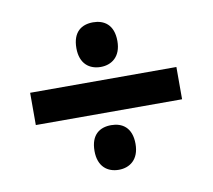

<svg xmlns="http://www.w3.org/2000/svg" viewBox="-61 -732 695 627"><g transform="rotate(-10 286.0 -418.5)"><path d="M285 -515C321 -515 353 -537 353 -589C353 -644 321 -663 285 -663C248 -663 217 -644 217 -589C217 -537 248 -515 285 -515ZM43 -365H528V-472H43ZM285 -174C321 -174 353 -196 353 -248C353 -303 321 -322 285 -322C248 -322 217 -303 217 -248C217 -196 248 -174 285 -174Z"/></g></svg>

Font: Noto Sans Malayalam UI
Style: Bold
Weight: 700
Designer: Jelle Bosma - Monotype Design Team
Foundry: Monotype Imaging Inc.
Version: Version 2.104